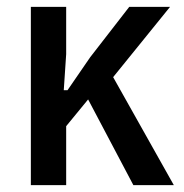

<svg xmlns="http://www.w3.org/2000/svg" viewBox="-20 -540 537 560"><path d="M237 -250 173 -172V0H70V-520H173V-382L166 -277H177L243 -373L357 -520H476L310 -315L487 0H369Z"/></svg>

Font: IBM Plex Sans Cond Medm
Style: Regular
Weight: 500
Width: 3
Designer: Mike Abbink, Paul van der Laan, Pieter van Rosmalen
Foundry: Bold Monday
Version: Version 1.3